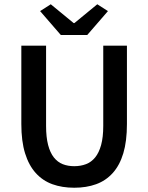

<svg xmlns="http://www.w3.org/2000/svg" viewBox="-20 -868 695 900"><path d="M328 12Q271 12 225.5 -4.5Q180 -21 147.5 -57Q115 -93 97.5 -149.5Q80 -206 80 -287V-654H196V-278Q196 -225 205.5 -188.5Q215 -152 232.5 -130Q250 -108 274 -98.5Q298 -89 328 -89Q358 -89 383 -98.5Q408 -108 426 -130Q444 -152 454 -188.5Q464 -225 464 -278V-654H575V-287Q575 -206 558 -149.5Q541 -93 508.5 -57Q476 -21 430.5 -4.5Q385 12 328 12ZM265 -704 168 -816 218 -848 325 -760H329L436 -848L486 -816L389 -704Z"/></svg>

Font: Giro Semibold
Style: Regular
Weight: 600
Designer: Paul D. Hunt
Foundry: Adobe Systems Incorporated
Version: Version 1.000;PS 1.0;hotconv 1.0.88;makeotf.lib2.5.647800